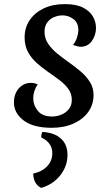

<svg xmlns="http://www.w3.org/2000/svg" viewBox="-20 -603 542 936"><path d="M232 20Q142 20 95 -16Q48 -52 48 -103Q48 -146 72 -172.5Q96 -199 130 -199Q138 -199 146.5 -197.5Q155 -196 164 -191Q154 -178 148 -160Q142 -142 142 -125Q142 -90 164.5 -62.5Q187 -35 234 -35Q257 -35 279 -44Q301 -53 315.5 -71Q330 -89 330 -116Q330 -146 313.5 -169Q297 -192 270.5 -212Q244 -232 215 -252Q186 -272 159.5 -295.5Q133 -319 116.5 -349.5Q100 -380 100 -421Q100 -468 124.5 -504.5Q149 -541 193 -562Q237 -583 297 -583Q351 -583 384.5 -566Q418 -549 433 -522.5Q448 -496 448 -467Q448 -432 428 -403.5Q408 -375 373 -375Q366 -375 356.5 -377.5Q347 -380 336 -384Q350 -401 356 -422Q362 -443 362 -456Q362 -492 338 -510Q314 -528 285 -528Q264 -528 243.5 -519.5Q223 -511 210 -493Q197 -475 197 -448Q197 -416 214.5 -390Q232 -364 259 -342Q286 -320 316.5 -298.5Q347 -277 374 -254Q401 -231 418.5 -203Q436 -175 436 -140Q436 -93 410 -57Q384 -21 338 -0.5Q292 20 232 20ZM187 40Q246 44 277.5 73Q309 102 309 152Q309 207 274 251.5Q239 296 181 313Q163 305 152.5 286.5Q142 268 142 243Q185 234 210 207.5Q235 181 235 144Q235 92 181 67Q181 59 182 53Q183 47 187 40Z"/></svg>

Font: Merienda
Style: Regular
Weight: 400
Designer: Eduardo Rodriguez Tunni
Foundry: Eduardo Rodriguez Tunni
Version: Version 2.001